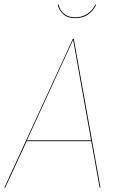

<svg xmlns="http://www.w3.org/2000/svg" viewBox="-22 -857 550 877"><path d="M395 -212H100L2 0H-2L311 -680H315L437 0H433ZM394 -216 312 -675 101 -216ZM242 -835 246 -837Q251 -810 270.5 -794Q290 -778 322 -778Q353 -778 377 -794Q401 -810 414 -837L417 -835Q405 -809 381 -791.5Q357 -774 322 -774Q287 -774 267 -792Q247 -810 242 -835Z"/></svg>

Font: Fira Sans Condensed Four
Style: Italic
Weight: 100
Width: 3
Italic angle: -8°
Designer: bBox Type GmbH & Carrois Corporate GbR & Edenspiekermann AG
Foundry: bBox Type GmbH & Carrois Corporate GbR & Edenspiekermann AG
Version: Version 4.301